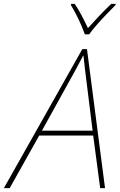

<svg xmlns="http://www.w3.org/2000/svg" viewBox="-68 -969 616 989"><path d="M-48 0 356 -716H380L473 0H448L412 -271H134L-18 0ZM148 -296H409L372 -594Q370 -614 367 -636.5Q364 -659 362 -682H360Q349 -660 336.5 -637.5Q324 -615 313 -594ZM369 -792Q362 -812 350 -840Q338 -868 324 -895Q310 -922 297 -943L299 -949H317Q336 -921 354 -886.5Q372 -852 385 -824Q410 -852 442.5 -886.5Q475 -921 505 -949H528L527 -943Q506 -922 480 -895Q454 -868 430 -840.5Q406 -813 391 -792Z"/></svg>

Font: Noto Sans Disp Thin
Style: Italic
Weight: 100
Italic angle: -12°
Designer: Monotype Design Team
Foundry: Monotype Imaging Inc.
Version: Version 2.000;GOOG;noto-source:20170915:90ef993387c0